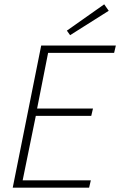

<svg xmlns="http://www.w3.org/2000/svg" viewBox="-20 -870 557 890"><path d="M39 0H393L401 -34H85L146 -333H403L411 -367H152L203 -625H509L517 -659H171ZM305 -707 484 -820 463 -850 290 -728Z"/></svg>

Font: Source Sans Pro Light
Style: Italic
Weight: 300
Italic angle: -11°
Designer: Paul D. Hunt
Foundry: Adobe Systems Incorporated
Version: Version 3.006;hotconv 1.0.111;makeotfexe 2.5.65597